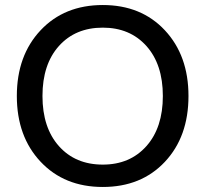

<svg xmlns="http://www.w3.org/2000/svg" viewBox="-20 -732 817 764"><path d="M730 -350Q730 -188 636 -88Q542 12 389 12Q236 12 141.5 -88.5Q47 -189 47 -350Q47 -511 141.5 -611.5Q236 -712 389 -712Q542 -712 636 -611.5Q730 -511 730 -350ZM389 -77Q497 -77 562.5 -150.5Q628 -224 628 -350Q628 -476 562.5 -549Q497 -622 389 -622Q280 -622 214.5 -549Q149 -476 149 -350Q149 -224 214.5 -150.5Q280 -77 389 -77Z"/></svg>

Font: AWOL-DM Medium
Style: Regular
Weight: 500
Designer: Colophon Foundry, Jonny Pinhorn, Mikhail Sharanda
Foundry: Colophon Foundry
Version: Version 1.000;Glyphs 3.2.3 (3260)